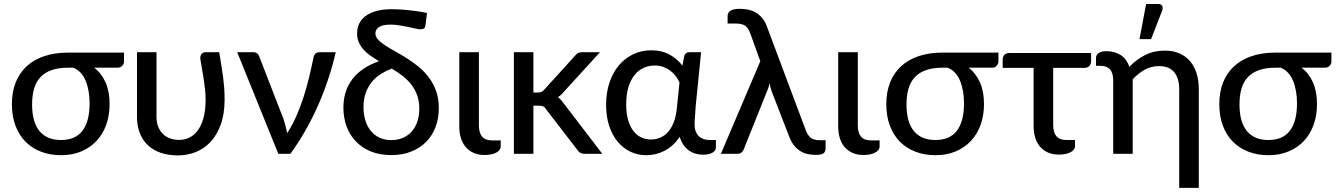

<svg xmlns="http://www.w3.org/2000/svg" viewBox="-20 -769 6679 960"><path d="M320.5 -430.5Q272.5 -430.5 238.2 -418.5Q204 -406.5 182.2 -383.2Q160.5 -360 150.5 -325.8Q140.5 -291.5 140.5 -246.5Q140.5 -159 177.2 -114Q214 -69 285 -69Q357.5 -69 392.8 -115.8Q428 -162.5 428 -252.5Q428 -284 423 -313Q418 -342 408 -365.8Q398 -389.5 382.2 -406.2Q366.5 -423 345.5 -430.5ZM600 -506V-459.5Q600 -450.5 591.5 -440.5Q583 -430.5 568 -430.5H451Q487.5 -402.5 507.8 -357Q528 -311.5 528 -248.5Q528 -192.5 511.2 -145.5Q494.5 -98.5 463 -64.8Q431.5 -31 386.5 -12Q341.5 7 285.5 7Q230.5 7 185 -10.5Q139.5 -28 107.2 -60.8Q75 -93.5 57.2 -141Q39.5 -188.5 39.5 -248.5Q39.5 -308.5 58.2 -356.2Q77 -404 112.8 -437.2Q148.5 -470.5 201 -488.2Q253.5 -506 321 -506Z M1076 -508Q1081 -476.5 1086 -447.5Q1091 -418.5 1094.8 -390Q1098.5 -361.5 1100.8 -332.5Q1103 -303.5 1103 -271.5Q1103 -198.5 1083.5 -145.5Q1064 -92.5 1031.8 -58.5Q999.5 -24.5 957.5 -8.2Q915.5 8 870 8Q821.5 8 783.2 -5.2Q745 -18.5 718.8 -43.5Q692.5 -68.5 678.8 -104.2Q665 -140 665 -184.5V-508H762.5V-184.5Q762.5 -157.5 770.8 -136.2Q779 -115 794 -100Q809 -85 829.8 -77.2Q850.5 -69.5 876 -69.5Q900 -69.5 923.5 -79.5Q947 -89.5 965.8 -112.8Q984.5 -136 996.2 -174.8Q1008 -213.5 1008 -271.5Q1008 -297 1005.2 -322.5Q1002.5 -348 998.5 -373.5Q994.5 -399 990 -424.2Q985.5 -449.5 981.5 -475Q980.5 -484 983 -490.5Q985.5 -497 989.5 -500.8Q993.5 -504.5 998.8 -506.2Q1004 -508 1009 -508Z M1658.5 -508Q1643 -439 1620.2 -371Q1597.5 -303 1568.8 -238.5Q1540 -174 1505.5 -113.8Q1471 -53.5 1432 0H1371.5L1166 -508H1246Q1257.5 -508 1265.2 -502.5Q1273 -497 1275.5 -488.5L1396.5 -176.5Q1403 -157.5 1407.5 -139.5Q1412 -121.5 1416 -103.5Q1441.5 -142.5 1461.5 -188Q1481.5 -233.5 1497.2 -282Q1513 -330.5 1525 -380.5Q1537 -430.5 1547 -478.5Q1549.5 -495 1558 -501.5Q1566.5 -508 1576.5 -508Z M1936.5 -68.5Q1967.5 -68.5 1993.2 -79.2Q2019 -90 2037.5 -110.2Q2056 -130.5 2066.2 -159.5Q2076.5 -188.5 2076.5 -225Q2076.5 -264.5 2065 -294.8Q2053.5 -325 2034.5 -348.8Q2015.5 -372.5 1990.8 -391.2Q1966 -410 1939 -426Q1911 -415.5 1885.5 -399.8Q1860 -384 1840.5 -360.8Q1821 -337.5 1809.2 -306Q1797.5 -274.5 1797.5 -233.5Q1797.5 -200 1806 -170Q1814.5 -140 1831.8 -117.5Q1849 -95 1875 -81.8Q1901 -68.5 1936.5 -68.5ZM2107.5 -644Q2106 -631 2099.8 -626.8Q2093.5 -622.5 2081 -622.5Q2074 -622.5 2058 -626.2Q2042 -630 2021.2 -634.2Q2000.5 -638.5 1977.5 -642.2Q1954.5 -646 1934 -646Q1892 -646 1874.5 -633.2Q1857 -620.5 1857 -602.5Q1857 -585.5 1870.5 -570.8Q1884 -556 1906.5 -541.5Q1929 -527 1957.5 -511.2Q1986 -495.5 2015.5 -476.8Q2045 -458 2073.5 -434.8Q2102 -411.5 2124.5 -381.5Q2147 -351.5 2160.5 -313.8Q2174 -276 2174 -228Q2174 -176 2157.5 -133Q2141 -90 2110 -59Q2079 -28 2035 -10.8Q1991 6.5 1936.5 6.5Q1879.5 6.5 1835 -11.5Q1790.5 -29.5 1759.8 -61.5Q1729 -93.5 1713 -136.8Q1697 -180 1697 -230.5Q1697 -314 1741.5 -372.8Q1786 -431.5 1875 -463Q1852.5 -476.5 1832.5 -490.5Q1812.5 -504.5 1797.8 -521Q1783 -537.5 1774.2 -557.2Q1765.5 -577 1765.5 -602Q1765.5 -628 1775.5 -650Q1785.5 -672 1807 -688.2Q1828.5 -704.5 1861.2 -713.8Q1894 -723 1940 -723Q1957.5 -723 1979.8 -721.8Q2002 -720.5 2025.5 -718Q2049 -715.5 2072.2 -712Q2095.5 -708.5 2115 -704Z M2276.5 -508H2374.5V-142Q2374.5 -105.5 2390.2 -86.2Q2406 -67 2441 -67H2483.5V-37Q2483.5 -26.5 2477 -18.5Q2470.5 -10.5 2459.5 -5Q2448.5 0.5 2433.8 3.2Q2419 6 2403 6Q2372 6 2348.2 -4.5Q2324.5 -15 2308.5 -33.8Q2292.5 -52.5 2284.5 -78.8Q2276.5 -105 2276.5 -136.5Z M2647 -508V-306.5H2670Q2680.5 -306.5 2687.5 -309.5Q2694.5 -312.5 2702 -321.5L2854 -489Q2861 -498.5 2869.5 -503.2Q2878 -508 2891 -508H2980L2800.5 -311.5Q2786 -293 2769.5 -283Q2779 -276.5 2786.2 -268Q2793.5 -259.5 2800.5 -249.5L2991.5 0H2904Q2892 0 2883.2 -4Q2874.5 -8 2867.5 -18.5L2710.5 -222.5Q2703 -234 2695.5 -237.2Q2688 -240.5 2673 -240.5H2647V0H2549.5V-508Z M3377.5 -357Q3370 -373.5 3358.5 -388.8Q3347 -404 3331.2 -415.8Q3315.5 -427.5 3296 -434.5Q3276.5 -441.5 3253 -441.5Q3224.5 -441.5 3198.8 -430Q3173 -418.5 3153.5 -394.8Q3134 -371 3122.5 -334.5Q3111 -298 3111 -247.5Q3111 -201 3121 -167.5Q3131 -134 3148 -112.8Q3165 -91.5 3187.5 -81.5Q3210 -71.5 3235 -71.5Q3259.5 -71.5 3281.2 -80.8Q3303 -90 3320.2 -109.2Q3337.5 -128.5 3349 -158.5Q3360.5 -188.5 3364.5 -230ZM3559.5 -69V-29.5Q3559.5 -16.5 3542.8 -6Q3526 4.5 3495 4.5Q3475.5 4.5 3457.5 -0.8Q3439.5 -6 3424.2 -17Q3409 -28 3397.2 -44.8Q3385.5 -61.5 3378.5 -85Q3362.5 -60.5 3342.8 -43Q3323 -25.5 3301.5 -14.5Q3280 -3.5 3257.2 1.8Q3234.5 7 3212 7Q3169.5 7 3132.8 -10.2Q3096 -27.5 3068.8 -60Q3041.5 -92.5 3026 -139.2Q3010.5 -186 3010.5 -245Q3010.5 -307 3027.8 -357.5Q3045 -408 3075.5 -443.5Q3106 -479 3147 -498.2Q3188 -517.5 3236 -517.5Q3289 -517.5 3328.2 -495.8Q3367.5 -474 3392 -441L3401 -488.5Q3407 -508 3426.5 -508H3485.5L3458.5 -239Q3457.5 -214.5 3455.2 -191Q3453 -167.5 3453 -147Q3453 -126 3459 -111.2Q3465 -96.5 3475 -87.2Q3485 -78 3498.8 -73.5Q3512.5 -69 3528.5 -69Z M4108 -68V-28.5Q4108 -8 4095.5 -1.2Q4083 5.5 4059.5 5.5Q4039 5.5 4019.2 1.5Q3999.5 -2.5 3981.8 -13.5Q3964 -24.5 3949 -43.5Q3934 -62.5 3923.5 -92.5L3838.5 -312Q3834.5 -323.5 3832 -333.2Q3829.5 -343 3828.5 -352.5Q3826 -343 3822.8 -333.2Q3819.5 -323.5 3815.5 -313.5L3697.5 -19.5Q3694 -12 3687 -6Q3680 0 3667.5 0H3584.5L3781.5 -463L3732.5 -599Q3727 -614 3720.8 -624.2Q3714.5 -634.5 3705.5 -640.5Q3696.5 -646.5 3684.2 -649Q3672 -651.5 3654.5 -651.5H3618V-688Q3618 -695.5 3620.8 -702.2Q3623.5 -709 3630.2 -714Q3637 -719 3648.5 -722Q3660 -725 3678 -725Q3699.5 -725 3720 -721Q3740.5 -717 3758.2 -706.8Q3776 -696.5 3790.5 -679.5Q3805 -662.5 3814.5 -636.5L4007.5 -121.5Q4017.5 -93 4033.2 -80.5Q4049 -68 4077.5 -68Z M4171 -508H4269V-142Q4269 -105.5 4284.8 -86.2Q4300.5 -67 4335.5 -67H4378V-37Q4378 -26.5 4371.5 -18.5Q4365 -10.5 4354 -5Q4343 0.5 4328.2 3.2Q4313.5 6 4297.5 6Q4266.5 6 4242.8 -4.5Q4219 -15 4203 -33.8Q4187 -52.5 4179 -78.8Q4171 -105 4171 -136.5Z M4692.5 -430.5Q4644.5 -430.5 4610.2 -418.5Q4576 -406.5 4554.2 -383.2Q4532.5 -360 4522.5 -325.8Q4512.5 -291.5 4512.5 -246.5Q4512.5 -159 4549.2 -114Q4586 -69 4657 -69Q4729.5 -69 4764.8 -115.8Q4800 -162.5 4800 -252.5Q4800 -284 4795 -313Q4790 -342 4780 -365.8Q4770 -389.5 4754.2 -406.2Q4738.5 -423 4717.5 -430.5ZM4972 -506V-459.5Q4972 -450.5 4963.5 -440.5Q4955 -430.5 4940 -430.5H4823Q4859.5 -402.5 4879.8 -357Q4900 -311.5 4900 -248.5Q4900 -192.5 4883.2 -145.5Q4866.5 -98.5 4835 -64.8Q4803.5 -31 4758.5 -12Q4713.5 7 4657.5 7Q4602.5 7 4557 -10.5Q4511.5 -28 4479.2 -60.8Q4447 -93.5 4429.2 -141Q4411.5 -188.5 4411.5 -248.5Q4411.5 -308.5 4430.2 -356.2Q4449 -404 4484.8 -437.2Q4520.5 -470.5 4573 -488.2Q4625.5 -506 4693 -506Z M5435.5 -465Q5435.5 -448 5426.5 -438.8Q5417.5 -429.5 5401 -429.5H5246V-144Q5246 -107 5261.8 -88Q5277.5 -69 5312.5 -69H5355V-39Q5355 -28.5 5348.5 -20.5Q5342 -12.5 5331 -7Q5320 -1.5 5305.2 1.2Q5290.5 4 5274.5 4Q5243.5 4 5219.8 -6.5Q5196 -17 5180 -35.8Q5164 -54.5 5156 -80.8Q5148 -107 5148 -138.5V-429.5H4993.5V-472.5Q4993.5 -485 5001.8 -494.5Q5010 -504 5026.5 -504H5435.5Z M5460 -479.5Q5460 -486 5462.8 -492Q5465.5 -498 5471.8 -502.8Q5478 -507.5 5487.8 -510.2Q5497.5 -513 5511.5 -513Q5552.5 -513 5583 -494Q5613.5 -475 5626.5 -434.5Q5661 -471 5705 -493.5Q5749 -516 5803.5 -516Q5845.5 -516 5877.2 -502Q5909 -488 5930.5 -462.8Q5952 -437.5 5963 -402Q5974 -366.5 5974 -323.5V170.5H5876V-323.5Q5876 -378 5851 -408.2Q5826 -438.5 5774.5 -438.5Q5737 -438.5 5704.5 -420.8Q5672 -403 5643.5 -372.5V0H5546V-367Q5546 -404.5 5530 -422.2Q5514 -440 5482 -440H5460ZM5677.5 -573.5 5710.5 -749H5771Q5785.5 -749 5790.8 -739.8Q5796 -730.5 5790.5 -715L5735.5 -573.5Z M6357.5 -430.5Q6309.5 -430.5 6275.2 -418.5Q6241 -406.5 6219.2 -383.2Q6197.5 -360 6187.5 -325.8Q6177.5 -291.5 6177.5 -246.5Q6177.5 -159 6214.2 -114Q6251 -69 6322 -69Q6394.5 -69 6429.8 -115.8Q6465 -162.5 6465 -252.5Q6465 -284 6460 -313Q6455 -342 6445 -365.8Q6435 -389.5 6419.2 -406.2Q6403.5 -423 6382.5 -430.5ZM6637 -506V-459.5Q6637 -450.5 6628.5 -440.5Q6620 -430.5 6605 -430.5H6488Q6524.5 -402.5 6544.8 -357Q6565 -311.5 6565 -248.5Q6565 -192.5 6548.2 -145.5Q6531.5 -98.5 6500 -64.8Q6468.5 -31 6423.5 -12Q6378.5 7 6322.5 7Q6267.5 7 6222 -10.5Q6176.5 -28 6144.2 -60.8Q6112 -93.5 6094.2 -141Q6076.5 -188.5 6076.5 -248.5Q6076.5 -308.5 6095.2 -356.2Q6114 -404 6149.8 -437.2Q6185.5 -470.5 6238 -488.2Q6290.5 -506 6358 -506Z"/></svg>

Font: Lato 2
Style: Regular
Weight: 500
Designer: Lukasz Dziedzic with Adam Twardoch and Botio Nikoltchev
Foundry: tyPoland Lukasz Dziedzic
Version: Version 2.015; 2015-08-06; http://www.latofonts.com/